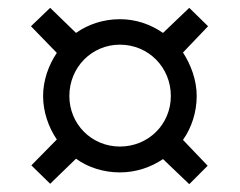

<svg xmlns="http://www.w3.org/2000/svg" viewBox="-20 -598 612 490"><path d="M90 -353C90 -312 104 -273 125 -242L60 -176L108 -129L174 -193C204 -171 244 -158 286 -158C327 -158 365 -171 396 -192L463 -128L510 -175L447 -241C469 -272 482 -312 482 -353C482 -394 467 -433 447 -464L511 -531L463 -578L396 -514C364 -536 327 -549 286 -549C244 -549 205 -536 174 -514L108 -578L59 -531L125 -463C104 -432 90 -393 90 -353ZM157 -353C157 -426 214 -484 286 -484C359 -484 416 -426 416 -353C416 -281 359 -224 286 -224C214 -224 157 -281 157 -353Z"/></svg>

Font: Noto Sans Math
Style: Regular
Weight: 400
Designer: Monotype Design Team, Delve Withrington, Jeff Kellem
Foundry: Monotype Imaging Inc., Delve Fonts LLC
Version: Version 3.000